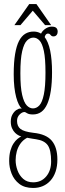

<svg xmlns="http://www.w3.org/2000/svg" viewBox="-20 -683 322 952"><path d="M144.5 249Q102 249 75.8 228.8Q49.5 208.5 37.5 177.8Q25.5 147 25.5 115.5Q25.5 85.5 31.5 64.2Q37.5 43 46.8 28.8Q56 14.5 66.5 6Q77 -2.5 85.5 -6.5Q80.5 -7.5 72 -11.8Q63.5 -16 54.8 -24.5Q46 -33 39.8 -46.8Q33.5 -60.5 33.5 -80Q33.5 -101 41.8 -115.5Q50 -130 61.2 -137.5Q72.5 -145 81.5 -145Q83 -145 85.2 -145Q87.5 -145 88 -144.5Q80.5 -151 73.2 -165.2Q66 -179.5 60.2 -201Q54.5 -222.5 51.2 -251Q48 -279.5 48 -314.5Q48 -374 54.8 -414.5Q61.5 -455 74.2 -479.8Q87 -504.5 105.2 -515.5Q123.5 -526.5 146.5 -526.5Q179.5 -526.5 199.5 -501.8Q219.5 -477 228.8 -432Q238 -387 238 -325.5Q238 -272.5 232 -233Q226 -193.5 214.2 -167.2Q202.5 -141 184.8 -128.2Q167 -115.5 143.5 -115.5Q125 -115.5 115.8 -120.8Q106.5 -126 105.5 -126.5Q105 -127 104 -127.2Q103 -127.5 101 -127.5Q89.5 -127.5 77 -115Q64.5 -102.5 64.5 -83.5Q64.5 -57 81.8 -43.5Q99 -30 145.5 -24.5Q209.5 -18 237 15Q264.5 48 264.5 108Q264.5 142 255.5 168.2Q246.5 194.5 230.2 212.5Q214 230.5 192.2 239.8Q170.5 249 144.5 249ZM144.5 221Q184.5 221 209 192Q233.5 163 233.5 117.5Q233.5 61 216.8 37.2Q200 13.5 159 7.5Q148.5 6 139.5 4.5Q130.5 3 124 1.8Q117.5 0.5 114.5 0Q93.5 11.5 81 29.5Q68.5 47.5 63 68.5Q57.5 89.5 57.5 111Q57.5 136.5 66.8 161.8Q76 187 95.2 204Q114.5 221 144.5 221ZM143.5 -145.5Q161 -145.5 175 -160.2Q189 -175 197.2 -213.8Q205.5 -252.5 205.5 -323.5Q205.5 -393 197.5 -430.2Q189.5 -467.5 176 -482Q162.5 -496.5 145.5 -496.5Q128.5 -496.5 113.8 -482Q99 -467.5 90 -429.2Q81 -391 81 -320Q81 -250.5 89.8 -212.8Q98.5 -175 112.8 -160.2Q127 -145.5 143.5 -145.5ZM178 -498Q181.5 -522 199.5 -536.5Q217.5 -551 236 -551Q252.5 -551 259.2 -544.5Q266 -538 266 -525.5Q266 -516 260.5 -509.2Q255 -502.5 245 -502.5Q238 -502.5 234.2 -506Q230.5 -509.5 227.5 -513Q224.5 -516.5 218 -516.5Q211 -516.5 206.2 -510.2Q201.5 -504 201.5 -495.5ZM51.5 -558.5 125 -663H160.5L233.5 -558.5H203.5L142.5 -630L81.5 -558.5Z"/></svg>

Font: Imbue Thin 10pt Thin
Style: Regular
Weight: 250
Version: Version 1.102